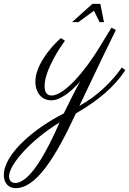

<svg xmlns="http://www.w3.org/2000/svg" viewBox="-201 -533 672 999"><path d="M216 -109C195 -73 159 0 131 57C-26 137 -181 269 -181 378C-181 421 -155 446 -120 446C-13 446 86 289 194 57C312 -11 395 -82 451 -168L433 -182C380 -106 304 -33 212 18C294 -156 400 -375 402 -377L379 -389C358 -356 337 -320 316 -286C246 -171 136 -36 67 -36C39 -36 31 -59 31 -85C31 -168 113 -289 137 -321L116 -335C56 -283 -17 -188 -17 -109C-17 -51 16 -11 66 -11C112 -11 166 -53 216 -109ZM109 104C44 254 -45 419 -122 419C-141 419 -154 406 -154 385C-154 323 -41 196 109 104ZM340 -418 321 -513H280L174 -418H207L288 -477L317 -418Z"/></svg>

Font: Parisienne
Style: Regular
Weight: 400
Designer: Astigmatic (AOETI)
Foundry: Astigmatic (AOETI)
Version: Version 1.000